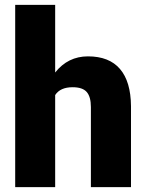

<svg xmlns="http://www.w3.org/2000/svg" viewBox="-20 -770 604 790"><path d="M207 -471.7Q259.8 -538.1 341.8 -538.1Q429.2 -538.1 473.6 -486.3Q518.1 -434.6 519 -333.5V0H354V-329.6Q354 -371.6 336.9 -391.4Q319.8 -411.1 278.8 -411.1Q228 -411.1 207 -378.9V0H42.5V-750H207Z"/></svg>

Font: Sadagaat-English
Style: Regular
Weight: 900
Designer: Ahmed alsheikh
Foundry: Ahmed alsheikh Design
Version: Version 2.137;January 17, 2018;FontCreator 11.0.0.2408 64-bi